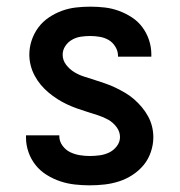

<svg xmlns="http://www.w3.org/2000/svg" viewBox="-20 -548 540 576"><path d="M249 8Q227 8 204.5 5.5Q182 3 161 -4Q140 -11 120.5 -23Q101 -35 87 -52.5Q73 -70 65.5 -91.5Q58 -113 58 -135V-142H158V-139Q158 -124 167.5 -111Q177 -98 190.5 -91.5Q204 -85 219 -82.5Q234 -80 249 -80Q264 -80 279 -82Q294 -84 307.5 -90.5Q321 -97 330.5 -109.5Q340 -122 340 -137Q340 -153 329.5 -167Q319 -181 304.5 -189Q290 -197 274.5 -202Q259 -207 243 -212Q227 -217 211.5 -222.5Q196 -228 181 -235Q166 -242 152 -251Q138 -260 125.5 -270.5Q113 -281 102.5 -293.5Q92 -306 84 -321Q76 -336 72 -352Q68 -368 68 -384Q68 -406 75 -427Q82 -448 95 -465.5Q108 -483 126.5 -495.5Q145 -508 165.5 -515.5Q186 -523 207.5 -525.5Q229 -528 251 -528Q273 -528 294.5 -525.5Q316 -523 336.5 -515.5Q357 -508 375.5 -496Q394 -484 407 -466.5Q420 -449 427 -428Q434 -407 434 -385V-378H334V-381Q334 -395 326 -408Q318 -421 306 -428Q294 -435 279.5 -437.5Q265 -440 251 -440Q237 -440 223 -438Q209 -436 196.5 -429Q184 -422 176 -410Q168 -398 168 -384Q168 -367 178.5 -353.5Q189 -340 203 -331.5Q217 -323 233 -318Q249 -313 264.5 -308Q280 -303 296 -297.5Q312 -292 326.5 -285Q341 -278 355.5 -269.5Q370 -261 382.5 -250Q395 -239 405.5 -226.5Q416 -214 424 -199.5Q432 -185 436 -169Q440 -153 440 -136Q440 -114 432.5 -92Q425 -70 411 -53Q397 -36 378 -23.5Q359 -11 337.5 -4Q316 3 293.5 5.5Q271 8 249 8Z"/></svg>

Font: Iosevka Semibold
Style: Regular
Weight: 600
Monospace: yes
Designer: Belleve Invis
Foundry: Belleve Invis
Version: Version 33.2.3; ttfautohint (v1.8.4)